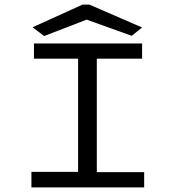

<svg xmlns="http://www.w3.org/2000/svg" viewBox="-20 -811 790 831"><path d="M116 0V-67H318V-557H127V-623H595V-557H399V-66H604V0ZM171 -655 121 -693 337 -791H367L595 -692L550 -656L355 -726Z"/></svg>

Font: Inconsolata ExtraExpanded Thin
Style: Regular
Weight: 100
Width: 8
Monospace: yes
Designer: Raph Levien, Cyreal, Brenton Simpson
Foundry: Raph Levien, Cyreal, Google
Version: Version 3.100; ttfautohint (v1.8.4.7-5d5b)